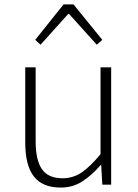

<svg xmlns="http://www.w3.org/2000/svg" viewBox="-20 -834 623 867"><path d="M254 13Q172 13 133 -37Q94 -87 94 -190V-530H141V-196Q141 -111 169.5 -70Q198 -29 262 -29Q310 -29 349 -55.5Q388 -82 434 -138V-530H482V0H442L437 -89H435Q395 -43 352 -15Q309 13 254 13ZM139 -654 267 -814H312L442 -654L417 -632L292 -771H288L163 -632Z"/></svg>

Font: Noto Sans TC Thin ExtraLight
Style: Regular
Weight: 250
Version: Version 2.004-H2;hotconv 1.0.118;makeotfexe 2.5.65603